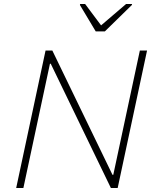

<svg xmlns="http://www.w3.org/2000/svg" viewBox="-20 -941 778 961"><path d="M61 0 208 -688H242L543 -66H547L680 -688H716L569 0H535L234 -622H230L97 0ZM459 -784 380 -916 381 -921H406L486 -814L611 -921H641L640 -916L505 -784Z"/></svg>

Font: Saira Thin
Style: Italic
Weight: 100
Italic angle: -12°
Designer: Hector Gatti with collaboration of the Omnibus-Type team
Foundry: Omnibus-Type
Version: Version 1.101